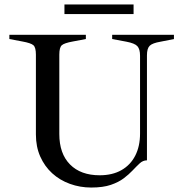

<svg xmlns="http://www.w3.org/2000/svg" viewBox="-20 -829 824 861"><path d="M389 12Q339 12 293.5 -4.5Q248 -21 214 -52Q180 -83 160.5 -127Q141 -171 141 -226V-584Q141 -616 130 -626Q119 -636 80 -643L22 -654V-673H365V-654L307 -643Q268 -636 257 -626Q246 -616 246 -584V-228Q246 -140 294 -91.5Q342 -43 427 -43Q484 -43 524.5 -66Q565 -89 586.5 -131Q608 -173 608 -230V-579Q608 -609 596 -622Q584 -635 547 -642L483 -654V-673H760V-654L700 -642Q664 -636 651.5 -624Q639 -612 639 -581V-110Q621 -110 606.5 -96.5Q592 -83 574 -64Q558 -47 535 -29.5Q512 -12 477 0Q442 12 389 12ZM269 -766V-809H579V-766Z"/></svg>

Font: Ibarra Real Nova Medium
Style: Regular
Weight: 500
Designer: Jose Maria Ribagorda & Octavio Pardo
Foundry: Jose Maria Ribagorda
Version: Version 2.000